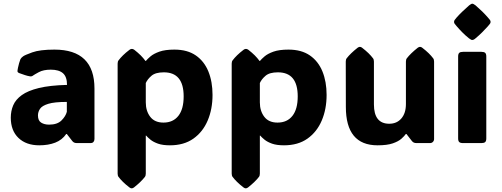

<svg xmlns="http://www.w3.org/2000/svg" viewBox="-20 -784 2751 1052"><path d="M195.3 12.2Q123.5 12.2 81.3 -28.1Q39.1 -68.4 39.1 -139.2Q39.1 -175.8 52.5 -207.3Q65.9 -238.8 99.4 -262.9Q132.8 -287.1 193.1 -301.8Q253.4 -316.4 347.2 -318.8Q347.2 -363.3 325 -382.8Q302.7 -402.3 258.3 -402.3Q218.3 -402.3 192.9 -388.7Q167.5 -375 161.1 -370.1Q154.3 -364.3 144.5 -365.7Q131.3 -367.7 116.5 -372.6Q101.6 -377.4 84.5 -383.8Q82 -384.8 79.1 -387Q76.2 -389.2 75.7 -393.6Q75.7 -396 76.2 -399.7Q76.7 -403.3 78.6 -413.1Q80.6 -422.9 84.5 -437.3Q88.4 -451.7 91.8 -459.5Q96.2 -467.8 106.4 -475.1Q114.7 -481.9 156.7 -497.1Q198.7 -512.2 278.3 -512.2Q497.6 -512.2 497.6 -298.8V-22.5Q497.6 -13.2 492.4 -6.6Q487.3 0 475.1 0H401.9Q394 0 387.9 -2.2Q381.8 -4.4 376.5 -10.7L346.2 -49.8H342.8Q320.3 -17.1 282.5 -2.4Q244.6 12.2 195.3 12.2ZM249 -101.1Q293.9 -101.1 316.9 -124Q339.8 -147 346.2 -171.4V-225.6Q278.3 -225.6 244.4 -215.1Q210.4 -204.6 199.2 -187.7Q188 -170.9 188 -151.4Q188 -123 205.6 -112.1Q223.1 -101.1 249 -101.1Z M935.5 -512.2Q1006.8 -512.2 1053 -480.2Q1099.1 -448.2 1121.8 -392.3Q1144.5 -336.4 1144.5 -264.2Q1144.5 -186 1117.9 -123.5Q1091.3 -61 1039.6 -24.4Q987.8 12.2 911.1 12.2Q871.6 12.2 845.9 3.2Q820.3 -5.9 804.9 -18.3Q789.6 -30.8 780.8 -41H778.8V167Q778.8 178.7 773.9 185.1Q753.4 211.9 713.9 243.2Q707 248 701.7 248Q695.8 248 689.5 243.2Q668.5 227.1 654.1 212.9Q639.6 198.7 629.4 185.1Q624.5 178.7 624.5 167V-435.1Q624.5 -446.8 629.4 -453.1Q639.6 -466.8 654.1 -481Q668.5 -495.1 689.5 -511.2Q695.8 -516.1 702.6 -516.1Q709 -516.1 715.8 -511.2Q736.3 -495.1 751 -480.5Q765.6 -465.8 776.9 -450.2H779.3Q787.6 -460.4 804.7 -475.1Q821.8 -489.7 853.3 -501Q884.8 -512.2 935.5 -512.2ZM875.5 -112.3Q928.2 -112.3 957.3 -149.2Q986.3 -186 986.3 -255.9Q986.3 -387.7 877.9 -387.7Q832 -387.7 810.1 -368.9Q788.1 -350.1 778.8 -329.1V-223.1Q778.8 -175.8 803.2 -144Q827.6 -112.3 875.5 -112.3Z M1560.5 -512.2Q1631.8 -512.2 1678 -480.2Q1724.1 -448.2 1746.8 -392.3Q1769.5 -336.4 1769.5 -264.2Q1769.5 -186 1742.9 -123.5Q1716.3 -61 1664.6 -24.4Q1612.8 12.2 1536.1 12.2Q1496.6 12.2 1470.9 3.2Q1445.3 -5.9 1429.9 -18.3Q1414.6 -30.8 1405.8 -41H1403.8V167Q1403.8 178.7 1398.9 185.1Q1378.4 211.9 1338.9 243.2Q1332 248 1326.7 248Q1320.8 248 1314.5 243.2Q1293.5 227.1 1279.1 212.9Q1264.6 198.7 1254.4 185.1Q1249.5 178.7 1249.5 167V-435.1Q1249.5 -446.8 1254.4 -453.1Q1264.6 -466.8 1279.1 -481Q1293.5 -495.1 1314.5 -511.2Q1320.8 -516.1 1327.6 -516.1Q1334 -516.1 1340.8 -511.2Q1361.3 -495.1 1376 -480.5Q1390.6 -465.8 1401.9 -450.2H1404.3Q1412.6 -460.4 1429.7 -475.1Q1446.8 -489.7 1478.3 -501Q1509.8 -512.2 1560.5 -512.2ZM1500.5 -112.3Q1553.2 -112.3 1582.3 -149.2Q1611.3 -186 1611.3 -255.9Q1611.3 -387.7 1502.9 -387.7Q1457 -387.7 1435.1 -368.9Q1413.1 -350.1 1403.8 -329.1V-223.1Q1403.8 -175.8 1428.2 -144Q1452.6 -112.3 1500.5 -112.3Z M2048.8 12.2Q1875 12.2 1875 -198.2L1874.5 -446.3Q1874.5 -458 1879.4 -464.4Q1899.9 -491.2 1939.5 -522.5Q1946.3 -527.3 1951.7 -527.3Q1958 -527.3 1963.9 -522.5Q1984.9 -506.3 1999.3 -492.2Q2013.7 -478 2023.9 -464.4Q2028.8 -458 2028.8 -446.3V-211.9Q2028.8 -106 2112.8 -106Q2154.3 -106 2179.2 -135Q2204.1 -164.1 2204.1 -213.9V-446.3Q2204.1 -458 2209 -464.4Q2229.5 -491.2 2269 -522.5Q2275.9 -527.3 2281.2 -527.3Q2287.6 -527.3 2293.5 -522.5Q2314.5 -506.3 2328.9 -492.2Q2343.3 -478 2353.5 -464.4Q2358.4 -458 2358.4 -446.3V-22.5Q2358.4 -13.2 2352.1 -6.6Q2345.7 0 2335.9 0H2262.7Q2254.9 0 2248.8 -2.2Q2242.7 -4.4 2237.3 -10.7L2207 -49.8H2203.6Q2195.8 -38.6 2179.4 -23.9Q2163.1 -9.3 2132.1 1.5Q2101.1 12.2 2048.8 12.2Z M2467.8 -664.1Q2467.8 -670.4 2471.7 -675.3Q2475.6 -680.2 2481.9 -688Q2495.6 -703.6 2513.7 -720.9Q2531.7 -738.3 2550.3 -754.4Q2562 -763.7 2567.9 -763.7Q2573.7 -763.7 2585.9 -754.4Q2625.5 -720.2 2653.3 -688Q2659.7 -680.7 2663.8 -675.5Q2668 -670.4 2668 -664.1Q2668 -657.7 2663.8 -652.8Q2659.7 -647.9 2652.8 -639.6Q2639.6 -624.5 2622.1 -607.2Q2604.5 -589.8 2585.9 -574.2Q2579.1 -568.4 2575.2 -566.7Q2571.3 -564.9 2567.9 -564.9Q2564.5 -564.9 2560.8 -566.7Q2557.1 -568.4 2549.3 -574.2Q2529.8 -589.8 2512.7 -607.2Q2495.6 -624.5 2481.9 -640.6Q2475.6 -648.4 2471.7 -653.1Q2467.8 -657.7 2467.8 -664.1ZM2644.5 -25.9Q2644.5 -11.2 2638.4 -5.6Q2632.3 0 2617.7 0H2517.1Q2502.4 0 2496.3 -5.6Q2490.2 -11.2 2490.2 -25.9V-474.1Q2490.2 -488.8 2496.3 -494.4Q2502.4 -500 2517.1 -500H2617.7Q2632.3 -500 2638.4 -494.4Q2644.5 -488.8 2644.5 -474.1Z"/></svg>

Font: ADLaM Display
Style: Regular
Weight: 400
Designer: Mark Jamra, Neil Patel, Concept: Andrew Footit
Foundry: Microsoft
Version: Version 2.000; ttfautohint (v1.8.4.7-5d5b);gftools[0.9.28]